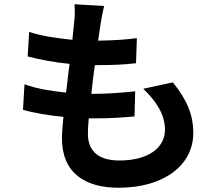

<svg xmlns="http://www.w3.org/2000/svg" viewBox="-20 -826 1040 902"><path d="M792 -439 653 -409C717 -348 755 -285 755 -217C755 -134 680 -72 541 -72C441 -72 393 -117 393 -198C393 -217 394 -241 397 -270H437C498 -270 556 -274 612 -279L615 -397C550 -390 477 -385 416 -385H409C414 -429 419 -476 426 -520C506 -520 560 -522 619 -529L623 -647C576 -640 513 -636 441 -635C446 -667 449 -693 452 -710C456 -737 461 -762 469 -798L330 -806C333 -773 331 -745 328 -718C325 -695 324 -670 320 -639C248 -646 174 -657 117 -676L110 -561C171 -545 235 -533 307 -526C300 -481 297 -435 290 -391C226 -398 159 -407 95 -430L88 -310C141 -295 206 -284 278 -277C274 -236 271 -201 271 -177C271 -12 381 56 537 56C753 56 888 -52 888 -201C888 -285 860 -355 792 -439Z"/></svg>

Font: Spoqa Han Sans Neo Bold
Style: Bold
Weight: 700
Designer: [Spoqa Han Sans Neo] Dong-huui Kim  Younghwa Kang  Yujin Lee  [Noto Sans] Ryoko NISHIZUKA  (kana & ideographs); Paul D. 
Foundry: Spoqa (http://www.spoqa-han-sans.com)
Version: Version 1.100;hotconv 1.0.109;makeotfexe 2.5.65596